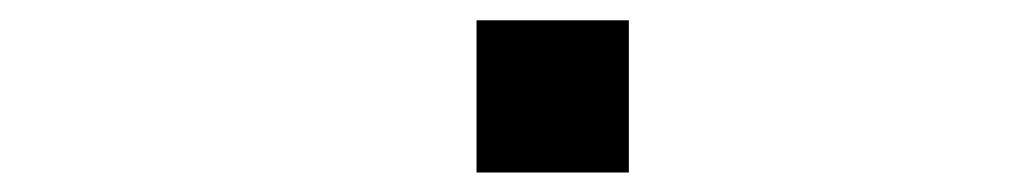

<svg xmlns="http://www.w3.org/2000/svg" viewBox="-20 -482 1040 194"><path d="M461.5 -461.5H615.4V-307.7H461.5Z"/></svg>

Font: Mintsoda - Lime Green 13x16
Style: Regular
Weight: 400
Designer: Mintsoda-15
Version: Version 1.0